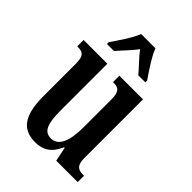

<svg xmlns="http://www.w3.org/2000/svg" viewBox="-224 -869 983 983"><g transform="rotate(45 267.0 -378.0)"><path d="M119 -619V-606H170C195 -636 233 -673 258 -707C282 -674 324 -633 346 -606H397V-619C371 -657 327 -721 310 -766H207C190 -721 145 -657 119 -619ZM215 10C270 10 310 -13 338 -77H342L358 0H513V-46H507C475 -46 450 -53 450 -112V-536H279V-490H282C315 -490 336 -482 336 -421V-220C336 -125 314 -61 258 -61C206 -61 192 -106 192 -200V-536H20V-490H23C61 -490 78 -479 78 -421V-187C78 -50 120 10 215 10Z"/></g></svg>

Font: Noto Serif Lao ExtraCondensed SemiBold
Style: Regular
Weight: 600
Width: 2
Designer: Monotype Design Team
Foundry: Monotype Imaging Inc.
Version: Version 2.003